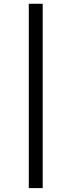

<svg xmlns="http://www.w3.org/2000/svg" viewBox="-20 -801 377 1012"><path d="M131.8 -781.2V190.4H205.1V-781.2Z"/></svg>

Font: Andika
Style: Regular
Weight: 400
Designer: Victor Gaultney, Annie Olsen, Julie Remington, Don Collingsworth, Eric Hays
Foundry: SIL International
Version: Version 1.000